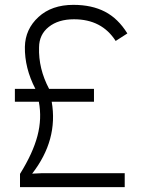

<svg xmlns="http://www.w3.org/2000/svg" viewBox="-20 -767 590 787"><path d="M62 -54.2Q114.7 -138.7 133.5 -210Q152.3 -281.2 139.2 -350.1H41V-402.8H125Q80.6 -488.3 82 -575.2Q83.5 -647.5 137.7 -697.3Q191.9 -747.1 280.8 -747.1Q356.4 -747.1 410.4 -719Q464.4 -690.9 502 -629.9L454.1 -599.1Q397.5 -688 283.2 -688Q219.2 -688 179.9 -656.7Q140.6 -625.5 140.1 -573.2Q137.2 -485.8 181.2 -402.8H365.2V-350.1H191.9Q219.2 -193.8 111.8 -55.2L151.9 -57.1H491.2V0H62Z"/></svg>

Font: Kreadon Light
Style: Regular
Weight: 300
Designer: kohakuno
Foundry: StudioGnu
Version: Version 1.000;Glyphs 3.1.2 (3151)